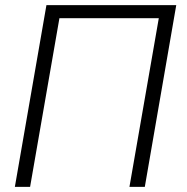

<svg xmlns="http://www.w3.org/2000/svg" viewBox="-20 -731 731 751"><path d="M669.4 -710.9H161.6L38.1 0H97.7L212.4 -659.7H601.1L486.3 0H546.4Z"/></svg>

Font: Roboto Light
Style: Italic
Weight: 300
Italic angle: -12°
Designer: Google
Version: Version 2.137; 2017